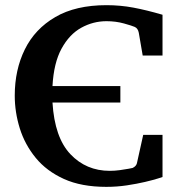

<svg xmlns="http://www.w3.org/2000/svg" viewBox="-20 -707 686 743"><path d="M608.9 -22Q608.9 -22 590.6 -16.1Q572.3 -10.3 541 -2.9Q509.8 4.4 470.9 10.3Q432.1 16.1 391.1 16.1Q294.9 16.1 227.5 -14.4Q160.2 -44.9 118.2 -96.2Q76.2 -147.5 56.6 -210.2Q37.1 -272.9 37.1 -336.9Q37.1 -437 76.2 -516.1Q115.2 -595.2 194.1 -641.1Q272.9 -687 392.1 -687Q445.8 -687 496.3 -677.5Q546.9 -668 608.9 -649.9V-492.2H532.2L517.1 -580.1Q513.7 -597.7 501 -603Q491.2 -607.4 459.7 -616.2Q428.2 -625 392.1 -625Q340.3 -625 294.4 -599.6Q248.5 -574.2 218.3 -519Q188 -463.9 183.1 -374H445.8V-310.1H183.1Q191.4 -174.8 252.4 -110.4Q313.5 -45.9 404.8 -45.9Q423.8 -45.9 443.8 -48.6Q463.9 -51.3 477.8 -54Q491.7 -56.6 493.2 -57.1Q506.8 -63.5 509.8 -75.2L534.2 -185.1H608.9Z"/></svg>

Font: Charis
Style: Bold
Weight: 700
Designer: Walt Agee, Miriam Martin, Annie Olsen, Victor Gaultney, Lorna Priest, Alan Ward, Bob Hallissy, Martin Hosken, Sharon Cor
Foundry: SIL Global
Version: Version 7.000